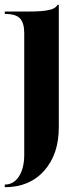

<svg xmlns="http://www.w3.org/2000/svg" viewBox="-28 -556 330 800"><path d="M-8 224V213Q29 213 51 179Q73 145 73 88V-418Q73 -459 56 -478.5Q39 -498 -8 -498V-508H94Q147 -508 174 -514Q201 -518 212 -536H217V-25Q217 87 156 155.5Q95 224 -8 224Z"/></svg>

Font: Gloock
Style: Regular
Weight: 400
Designer: Duarte Pinto
Foundry: Duarte Pinto
Version: Version 1.000